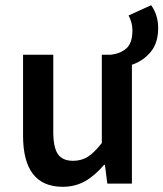

<svg xmlns="http://www.w3.org/2000/svg" viewBox="-20 -700 623 732"><path d="M219.2 12.2Q67.9 12.2 67.9 -183.1V-491.2H183.1V-198.2Q183.1 -138.2 200.7 -112.5Q218.3 -86.9 258.8 -86.9Q290.5 -86.9 315.2 -102.5Q339.8 -118.2 368.2 -154.8V-491.2H401.9Q439.5 -495.6 462.2 -515.9Q484.9 -536.1 484.9 -585Q484.9 -612.8 470.2 -641.1L556.2 -680.2Q583 -643.1 583 -592.8Q583 -536.6 554.7 -502.2Q526.4 -467.8 482.9 -453.1V0H389.2L379.9 -71.8H377Q342.3 -30.8 304.4 -9.3Q266.6 12.2 219.2 12.2Z"/></svg>

Font: Toshiba Sans Medium
Style: Regular
Weight: 500
Designer: Paul D. Hunt
Foundry: Toshiba Corporation
Version: Version 2.020;PS 2.0;hotconv 1.0.86;makeotf.lib2.5.63406